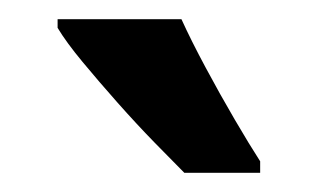

<svg xmlns="http://www.w3.org/2000/svg" viewBox="-20 -786 331 200"><path d="M169 -766Q179 -744 194 -716Q209 -688 224.5 -661.5Q240 -635 251 -618V-606H172Q160 -618 141 -637.5Q122 -657 102.5 -679Q83 -701 66 -721.5Q49 -742 40 -757V-766Z"/></svg>

Font: Noto Sans Display ExtraCondensed SemiBold
Style: Regular
Weight: 600
Width: 2
Designer: Monotype Design Team
Foundry: Monotype Imaging Inc.
Version: Version 2.003